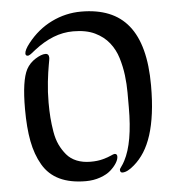

<svg xmlns="http://www.w3.org/2000/svg" viewBox="-52 -748 742 811"><g transform="rotate(-5 319.5 -342.5)"><path d="M588.9 -363.8Q588.9 -297.9 582 -246.1Q575.2 -194.3 562.3 -154.1Q549.3 -113.8 530.5 -84.2Q511.7 -54.7 487.3 -33.7Q458 -7.8 437 -7.8Q426.8 -7.8 426.8 -20Q426.8 -23.9 434.1 -33.4Q441.4 -43 448.2 -56.2Q487.3 -129.9 487.3 -279.8Q487.3 -306.6 487.3 -342.3Q487.3 -377.9 482.7 -415.8Q478 -453.6 466.8 -490.2Q455.6 -526.9 432.6 -555.7Q409.7 -584.5 372.8 -602.3Q335.9 -620.1 280.8 -620.1Q237.8 -620.1 196.8 -604Q155.8 -587.9 115.2 -556.2L99.6 -543.9Q95.2 -540 89.8 -537.1Q84.5 -534.2 82 -534.2Q71.8 -534.2 71.8 -543.9Q71.8 -559.1 92.8 -585.9Q136.7 -642.1 196.3 -671.1Q255.9 -700.2 321.8 -700.2Q388.2 -700.2 438.2 -680.2Q488.3 -660.2 521.7 -618.9Q555.2 -577.6 572 -514.2Q588.9 -450.7 588.9 -363.8ZM170.9 -517.1Q170.9 -512.7 166 -486.6Q161.1 -460.4 156.2 -417.5Q151.4 -374.5 151.4 -329.1Q151.4 -293.9 153.6 -265.1Q155.8 -236.3 161.1 -204.6Q166.5 -172.9 177.7 -149.2Q189 -125.5 205.6 -105.7Q222.2 -85.9 248 -75.4Q273.9 -64.9 307.1 -64.9Q336.4 -64.9 358.9 -71Q381.3 -77.1 393.6 -83Q405.8 -88.9 410.2 -88.9Q420.9 -88.9 420.9 -77.1Q420.9 -64.9 411.6 -49.8Q402.3 -34.7 385.7 -19.8Q369.1 -4.9 340.8 5.1Q312.5 15.1 279.8 15.1Q213.9 15.1 168.5 -6.6Q123 -28.3 97.4 -72.3Q71.8 -116.2 60.8 -173.8Q49.8 -231.4 49.8 -311Q49.8 -431.6 74.2 -478Q87.9 -503.4 113.3 -519.3Q138.7 -535.2 155.8 -535.2Q170.9 -535.2 170.9 -517.1Z"/></g></svg>

Font: SirinStencil
Style: Regular
Weight: 400
Designer: Olga Karpushina (okarpush@gmail.com)
Foundry: Cyreal (www.cyreal.org)
Version: Version 1.002